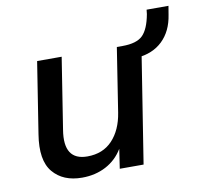

<svg xmlns="http://www.w3.org/2000/svg" viewBox="-72 -693 815 778"><g transform="rotate(-10 335.0 -303.5)"><path d="M205 9Q127 9 85.5 -40.5Q44 -90 61 -195L107 -488H208L162 -195Q142 -72 241 -72Q305 -72 344 -113.5Q383 -155 394 -225L435 -488H536L459 0H361L373 -80Q347 -37 303.5 -14Q260 9 205 9ZM507 -431 454 -467 458 -488Q517 -488 542 -513Q567 -538 578 -598L580 -616H670L664 -580Q654 -514 613.5 -475Q573 -436 507 -431Z"/></g></svg>

Font: Nunito Sans SemiBold
Style: Italic
Weight: 600
Italic angle: -9°
Designer: Vernon Adams
Foundry: Vernon Adams
Version: Version 3.006; ttfautohint (v1.8.3)